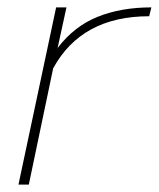

<svg xmlns="http://www.w3.org/2000/svg" viewBox="-20 -500 430 520"><path d="M132 -480H160L136 -370Q181 -429 244.5 -454.5Q308 -480 390 -480L384 -456Q201 -456 124 -315L58 0H30Z"/></svg>

Font: Prompt Thin
Style: Italic
Weight: 250
Italic angle: -12°
Designer: Katatrad Team
Foundry: CadsonDemak
Version: Version 1.001